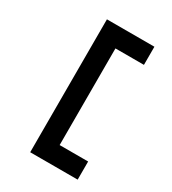

<svg xmlns="http://www.w3.org/2000/svg" viewBox="-214 -911 1013 1129"><g transform="rotate(30 293.0 -347.0)"><path d="M173.3 104.5V-797.9H495.6V-674.8H302.2V-18.6H495.6V104.5Z"/></g></svg>

Font: Cascadia Mono
Style: Bold
Weight: 700
Monospace: yes
Designer: Aaron Bell
Foundry: Saja Typeworks
Version: Version 2404.023; ttfautohint (v1.8.4)